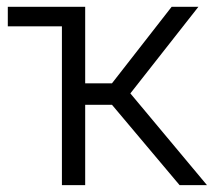

<svg xmlns="http://www.w3.org/2000/svg" viewBox="-20 -541 625 561"><path d="M2.8 -464V-521.1H160.9V-464ZM160.9 0V-521.1H228.9V-297.6H307.2L481.5 -521.1H559.7L360.9 -268.1L584.8 0H504.8L307.2 -234.8H228.9V0Z"/></svg>

Font: Raleway Thin
Style: Regular
Weight: 100
Designer: Matt McInerney, Pablo Impallari, Rodrigo Fuenzalida
Foundry: Matt McInerney, Pablo Impallari, Rodrigo Fuenzalida
Version: Version 4.026